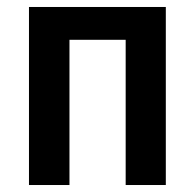

<svg xmlns="http://www.w3.org/2000/svg" viewBox="-20 -530 559 550"><path d="M63 0V-510H455V0H340V-416H179V0Z"/></svg>

Font: Saira SemiCondensed SemiBold
Style: Regular
Weight: 600
Width: 4
Designer: Hector Gatti with collaboration of the Omnibus-Type team
Foundry: Omnibus-Type
Version: Version 1.101